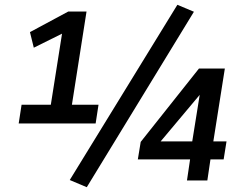

<svg xmlns="http://www.w3.org/2000/svg" viewBox="-20 -753 1018 801"><path d="M58 -238 70 -316H192L240 -620L260 -623L121 -554L105 -619L265 -705H341L280 -316H391L379 -238ZM342 28 271 -2 720 -733 789 -704ZM760 0 773 -88H555L567 -161L810 -467H918L870 -163H925L913 -88H858L845 0ZM782 -163 816 -375H828L630 -139L635 -163Z"/></svg>

Font: Nunito Sans 7pt Condensed
Style: Bold Italic
Weight: 700
Width: 3
Italic angle: -9°
Designer: Vernon Adams
Foundry: Vernon Adams
Version: Version 3.101;gftools[0.9.27]